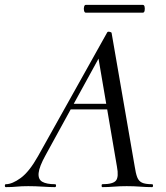

<svg xmlns="http://www.w3.org/2000/svg" viewBox="-58 -768 680 788"><path d="M-34 0Q-38 0 -38 -6Q-38 -12 -34 -12Q-8 -12 27 -37.5Q62 -63 98 -127L382 -635Q384 -639 391.5 -637.5Q399 -636 400 -633L495 -84Q499 -57 505 -41Q511 -25 524.5 -18.5Q538 -12 566 -12Q570 -12 570 -6Q570 0 566 0Q542 0 517 -2Q492 -4 462 -4Q433 -4 410 -2Q387 0 362 0Q359 0 359 -6Q359 -12 362 -12Q406 -12 418 -27Q430 -42 422 -84L344 -541L378 -585L129 -131Q103 -84 100.5 -58Q98 -32 115.5 -22Q133 -12 168 -12Q172 -12 172 -6Q172 0 167 0Q147 0 117 -2Q87 -4 58 -4Q29 -4 10.5 -2Q-8 0 -34 0ZM215 -319 231 -342H418L420 -319ZM294 -716Q289 -716 287 -724Q285 -732 287 -740Q289 -748 294 -748H528Q534 -748 535.5 -740Q537 -732 535.5 -724Q534 -716 528 -716Z"/></svg>

Font: Cormorant Medium
Style: Italic
Weight: 500
Italic angle: -10°
Designer: Christian Thalmann (Catharsis Fonts)
Foundry: Catharsis Fonts
Version: Version 4.000